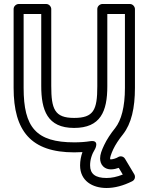

<svg xmlns="http://www.w3.org/2000/svg" viewBox="-20 -721 742 959"><path d="M350 -82C482.1 -82 516 -164.4 516 -290V-651H604V-282C604 -186.7 585.8 -120.4 555.4 -81.6C532.1 -52.8 513.4 -24.2 500.4 3.3C487.8 29.9 480 50.4 480 70C480 84.5 484.4 99.5 495.5 110.4C506.1 120.8 520.4 125 534 125C547.7 125 562.5 121.3 573.2 117.4L593.2 150.8C563.4 162.7 537.1 168 512 168C456.2 168 430 147.6 430 105C430 77.4 438 50.2 455.3 22.1C455.3 22.1 478.9 -23.4 430.1 -15.7C406.3 -11.9 379.9 -10 351 -10C160.8 -10 98 -84 98 -282V-651H186V-292C186 -171.2 215.9 -82 350 -82ZM530 70C530 65.6 534.2 48.8 545.6 24.7C556.6 1.5 572.6 -23.2 594.6 -50.4C636.2 -103.6 654 -181.3 654 -282V-676C654 -686.7 644.1 -701 629 -701H491C480.3 -701 466 -691.1 466 -676V-290C466 -171.4 447.6 -132 350 -132C252.8 -132 236 -176.1 236 -292V-676C236 -686.7 226.1 -701 211 -701H73C62.3 -701 48 -691.1 48 -676V-282C48 -65.6 135.6 40 351 40C365.2 40 377.7 39.6 391.8 38.7C384.4 59.3 380 82.6 380 105C380 182.7 442.2 218 512 218C553.4 218 596.2 206.3 640.2 184.4C655.4 176.7 657 160.1 650.5 149.2L604.5 72.2C596.3 58.5 580 57 569.1 64.2C562.3 68.8 543.8 75 534 75C529.9 75 530 75 530 70Z"/></svg>

Font: Fog Sans
Style: Outline
Weight: 700
Foundry: Intel Corporation
Version: Version 1.00